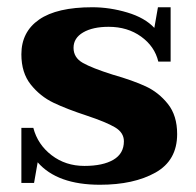

<svg xmlns="http://www.w3.org/2000/svg" viewBox="-20 -500 541 530"><path d="M84 -52 74 5H39V-147H72Q84 -101 122.5 -71.5Q161 -42 213 -42Q264 -42 293 -59Q322 -76 322 -110Q322 -134 297.5 -148.5Q273 -163 219 -181Q164 -199 127.5 -216.5Q91 -234 65 -266.5Q39 -299 39 -350Q39 -412 88 -446Q137 -480 235 -480Q283 -480 331.5 -465.5Q380 -451 406 -423L416 -480H451V-330H417Q407 -372 369.5 -399Q332 -426 280 -426Q236 -426 209.5 -410.5Q183 -395 183 -368Q183 -341 208.5 -326.5Q234 -312 291 -294Q347 -278 382.5 -261.5Q418 -245 443.5 -213Q469 -181 469 -130Q469 -57 409 -23.5Q349 10 256 10Q138 10 84 -52Z"/></svg>

Font: Taviraj DemiBold
Style: Regular
Weight: 600
Designer: Katatrad Team
Foundry: CadsonDemak
Version: Version 1.030